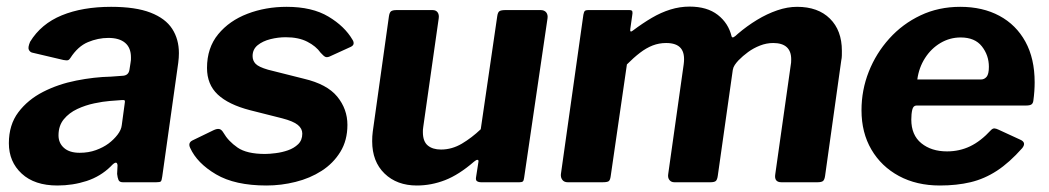

<svg xmlns="http://www.w3.org/2000/svg" viewBox="-20 -561 3230 591"><path d="M320.7 -48.6Q289.4 -17.9 246.7 -3.9Q203.9 10 156.8 10Q86.2 10 46.8 -26.6Q7.3 -63.1 7.3 -120.1Q7.3 -176.8 36.5 -215.5Q65.7 -254.2 112.6 -278.2Q159.4 -302.1 214.7 -313Q270 -324 321.4 -325.1L356.8 -327.7Q375.8 -328.3 378.5 -346.5L381.8 -367.6Q382.8 -372.1 383 -376.4Q383.1 -380.6 383.1 -384.4Q383.1 -413.9 365.2 -429.1Q347.3 -444.3 313.7 -444.3Q281.6 -444.3 250.7 -431.3Q219.7 -418.4 196.5 -382.3Q193.5 -377.2 189.4 -375.8Q185.3 -374.4 175.1 -376.4L78.3 -399.2Q72 -401.2 68.7 -408Q65.3 -414.7 72.6 -432.3Q106.3 -487.6 170.2 -513.8Q234.1 -540 322 -540Q397.5 -540 443.4 -522.1Q489.3 -504.3 510 -472.3Q530.7 -440.3 530.7 -397.4Q530.7 -390.4 530.2 -383.3Q529.7 -376.1 528.7 -368.1L479.4 -17.6Q477.7 -5.1 475 -2.6Q472.3 0 460.9 0H358.1Q347.7 0 344.7 -7.1Q341.7 -14.3 340.5 -25.7L341.8 -51.8Q340.4 -70.3 320.7 -48.6ZM363.6 -240.6Q365.3 -249.3 363.8 -251.6Q362.4 -253.9 354 -252.9L318.1 -250.2Q297.4 -248.6 270.2 -242.9Q243 -237.2 217.9 -225.5Q192.7 -213.7 176.4 -193.9Q160.1 -174 160.1 -144.4Q160.1 -120.6 177 -105.7Q193.9 -90.7 225.3 -90.7Q252.7 -90.7 275.4 -99Q298.1 -107.3 314.2 -119.3Q330.5 -131.6 341.9 -146.5Q353.3 -161.4 354.8 -175.6Z M800.4 10Q703.1 10 644.9 -24.4Q586.6 -58.7 565.3 -105.9Q558 -121.4 572.3 -128.7L637.3 -160.2Q647.5 -165.1 654.6 -163.9Q661.7 -162.8 667.7 -152.6Q682.7 -126.5 711.2 -106.8Q739.6 -87.1 795.9 -87.1Q809.3 -87.1 828.7 -89.6Q848.2 -92 866.5 -98.4Q884.9 -104.8 897.7 -117.1Q910.5 -129.5 910.5 -149.7Q910.5 -165.2 896.7 -176.5Q882.9 -187.9 848.6 -196.8L749.6 -221.8Q683.4 -239 650.3 -270Q617.2 -301 617.2 -351.8Q617.2 -413.7 651.6 -455.6Q686 -497.4 741.9 -518.7Q797.7 -540 862.4 -540Q940.8 -540 991 -509.9Q1041.2 -479.9 1065.3 -438.2Q1068.8 -433 1068.5 -427.1Q1068.2 -421.2 1060.2 -417L994.3 -386.9Q986.6 -383.8 981.6 -385.9Q976.6 -387.9 966.8 -398.8Q952.8 -418.8 925.9 -432.6Q899.1 -446.4 859.4 -446.4Q836.1 -446.4 812.4 -440.5Q788.7 -434.5 773.1 -421.9Q757.5 -409.2 757.5 -388.4Q757.5 -374.3 766.8 -364.6Q776.1 -354.9 804.8 -346.5L915.2 -318.7Q986.6 -302 1018 -263.7Q1049.4 -225.3 1049.4 -176.7Q1049.4 -128.8 1027.6 -93.5Q1005.9 -58.1 970 -35.1Q934.2 -12.1 889.8 -1.1Q845.5 10 800.4 10Z M1263.1 10Q1201.7 10 1163.7 -26.8Q1125.6 -63.6 1125.6 -126.3Q1125.6 -133.4 1126 -141.4Q1126.4 -149.4 1127.4 -155.8L1177.1 -510.3Q1178.8 -522.4 1183.6 -526.2Q1188.5 -530 1201 -530H1311.4Q1322.1 -530 1327.1 -522.9Q1332.1 -515.7 1330.4 -504.3L1282.9 -170.8Q1281.9 -166 1281.8 -161.6Q1281.7 -157.2 1281.7 -154.1Q1281.7 -125.7 1296.7 -113.2Q1311.7 -100.7 1337.5 -100.7Q1371 -100.7 1401.7 -118.8Q1432.3 -137 1459.8 -163.2L1510.6 -511.3Q1512.3 -523.4 1517.5 -526.7Q1522.7 -530 1536 -530H1644.2Q1655.6 -530 1661.3 -522.9Q1667 -515.7 1665.3 -504.3L1593.3 -13.7Q1592.3 -5.4 1589.5 -2.7Q1586.7 0 1578.9 0H1460.3Q1453.4 0 1448.8 -2.9Q1444.1 -5.7 1445.1 -14L1452.7 -62.9Q1453.7 -68.6 1449.9 -69Q1446.1 -69.4 1439 -63.3Q1392.5 -23 1350 -6.5Q1307.5 10 1263.1 10Z M1727.6 0Q1716.5 0 1711 -7.3Q1705.5 -14.6 1706.5 -25L1775.7 -515.6Q1777.4 -524.9 1780.3 -527.4Q1783.2 -530 1790.1 -530H1917.2Q1925.1 -530 1926.4 -525.9Q1927.7 -521.7 1926 -513.2L1920.1 -471.8Q1918.4 -459.3 1927.9 -466.8Q1958.3 -489.6 1986.4 -506.1Q2014.6 -522.7 2043.7 -531.7Q2072.8 -540.7 2102.6 -540.7Q2156.6 -540.7 2189.4 -515.2Q2222.2 -489.7 2231.9 -449.1Q2233.6 -444.4 2238.1 -446.5Q2242.6 -448.6 2251.1 -456.9Q2279.3 -481 2310.1 -499.7Q2340.9 -518.4 2372.4 -529.2Q2403.9 -540 2433.6 -540Q2498 -540 2534.7 -503.6Q2571.4 -467.3 2571.4 -404.7Q2571.4 -397.7 2571.3 -390.2Q2571.2 -382.6 2569.4 -374.2L2519.7 -19.7Q2518 -7.6 2513.3 -3.8Q2508.6 0 2495.8 0H2385.4Q2362.3 0 2366.4 -25L2413.4 -356.6Q2414.7 -362.5 2415.1 -368.5Q2415.4 -374.5 2415.4 -378.6Q2415.4 -403.4 2401.5 -416Q2387.5 -428.6 2360 -428.6Q2339.4 -428.6 2319.5 -420.8Q2299.5 -413 2282.9 -400.9Q2266.3 -388.8 2252.9 -375Q2246.4 -368 2241.6 -360.9Q2236.9 -353.8 2235.6 -345.7L2189.4 -19.7Q2187.7 -7.6 2183.2 -3.8Q2178.7 0 2166.2 0H2055.8Q2046.1 0 2040.6 -6.9Q2035.1 -13.8 2036.8 -25L2084.5 -363Q2089 -396.4 2075.7 -412.5Q2062.4 -428.6 2030.4 -428.6Q2008.6 -428.6 1988.9 -421Q1969.2 -413.3 1949.9 -398.5Q1930.6 -383.7 1909.7 -362.7L1859.8 -18.7Q1858.1 -6.1 1853.4 -3.1Q1848.7 0 1834.4 0H1727.6Z M2873.1 10Q2801.3 10 2747 -19.3Q2692.7 -48.6 2662.3 -100.6Q2631.8 -152.6 2631.8 -221.7Q2631.8 -283.7 2654.2 -340.4Q2676.6 -397.1 2717.4 -442.3Q2758.2 -487.6 2813.7 -513.8Q2869.1 -540 2935.7 -540Q3004.9 -540 3056.3 -512.3Q3107.8 -484.6 3136.3 -432.7Q3164.8 -380.9 3164.8 -307.5Q3164.8 -294.2 3163.8 -280.1Q3162.8 -265.9 3160.8 -251.3Q3159.8 -242.9 3154.8 -239.5Q3149.8 -236.2 3138.2 -236.2H2801.3Q2791.1 -236.2 2788.1 -223.3Q2785.1 -210.5 2785.1 -193Q2785.1 -145.2 2816 -120.1Q2846.9 -95 2895.1 -95Q2933.3 -95 2966 -110.6Q2998.8 -126.2 3030.6 -160.8Q3036.1 -166.2 3041.4 -165.7Q3046.8 -165.2 3053.7 -161.8L3120.4 -131.1Q3140.3 -122.4 3126.6 -105.1Q3087.2 -60.6 3048.8 -35.5Q3010.4 -10.4 2967.8 -0.2Q2925.1 10 2873.1 10ZM2999.8 -316.4Q3010 -316.4 3017 -324.7Q3023.9 -333.1 3023.9 -355.4Q3023.9 -390.9 3002.3 -418.3Q2980.8 -445.7 2937 -445.7Q2903.8 -445.7 2874.9 -428.7Q2846.1 -411.6 2827.3 -382.2Q2808.5 -352.8 2803.6 -316.4Z"/></svg>

Font: Libre Franklin Thin
Style: Italic
Weight: 100
Italic angle: -8°
Designer: Pablo Impallari, Rodrigo Fuenzalida, Nhung Nguyen
Foundry: Impallari Type
Version: Version 3.000